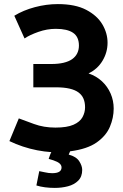

<svg xmlns="http://www.w3.org/2000/svg" viewBox="-20 -729 600 939"><path d="M248 190Q223 190 200 187Q177 184 158 178L172 108Q179 109 198.5 113.5Q218 118 235 118Q281 118 281 90Q281 79 271.5 70.5Q262 62 241 55L218 48Q221 40 224 31Q227 22 231 15Q198 13 162 6Q126 -1 91.5 -12.5Q57 -24 26 -39L72 -150Q99 -140 146.5 -122.5Q194 -105 251 -105Q308 -105 339.5 -119Q371 -133 383.5 -156Q396 -179 396 -204Q396 -228 388.5 -246Q381 -264 364.5 -276.5Q348 -289 320.5 -295.5Q293 -302 253 -302H143V-416H232Q265 -416 290.5 -422Q316 -428 332.5 -439.5Q349 -451 357.5 -468Q366 -485 366 -506Q366 -549 337.5 -568.5Q309 -588 253 -588Q210 -588 167.5 -573Q125 -558 100 -541L50 -652Q94 -679 150.5 -694Q207 -709 263 -709Q348 -709 401.5 -681Q455 -653 480.5 -610Q506 -567 506 -520Q506 -473 481.5 -432Q457 -391 413 -370Q451 -357 478.5 -331.5Q506 -306 521 -271.5Q536 -237 536 -198Q536 -153 517.5 -109Q499 -65 453 -32.5Q407 0 323 11L316 27Q353 37 367.5 59.5Q382 82 382 102Q382 135 362.5 154.5Q343 174 312.5 182Q282 190 248 190Z"/></svg>

Font: Ubuntu Sans Mono
Style: Bold
Weight: 700
Monospace: yes
Designer: Dalton Maag Ltd
Foundry: Dalton Maag Ltd
Version: Version 1.006